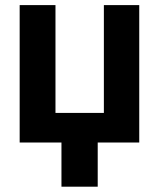

<svg xmlns="http://www.w3.org/2000/svg" viewBox="-20 -550 614 741"><path d="M357.1 -53.4V170.5H217.2V-53.4ZM517.4 0H55.9V-530.3H194.1V-114.2H380.9V-530.3H517.4Z"/></svg>

Font: Pretendard JP Variable
Style: Regular
Weight: 400
Designer: Base glyphs from Inter by Rasmus Andersson; Hangul glyphs from Noto Sans CJK(Source Han Sans) by Jang Soo-young and Kang
Foundry: Kil Hyung-jin
Version: Version 1.307;Glyphs 3.2 (3192)